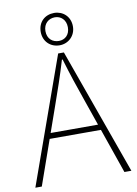

<svg xmlns="http://www.w3.org/2000/svg" viewBox="-102 -1022 778 1087"><g transform="rotate(-10 287.0 -478.0)"><path d="M11 0H48L201 -435C232 -523 258 -597 285 -688H289C316 -597 341 -523 372 -435L523 0H563L303 -726H270ZM123 -258H447V-290H123ZM287 -770C337 -770 379 -808 379 -863C379 -920 337 -956 287 -956C234 -956 194 -920 194 -863C194 -808 234 -770 287 -770ZM287 -795C251 -795 221 -818 221 -863C221 -906 251 -931 287 -931C321 -931 350 -906 350 -863C350 -818 321 -795 287 -795Z"/></g></svg>

Font: Source Han Sans JP VF
Style: Regular
Weight: 250
Designer: Ryoko NISHIZUKA 西塚涼子 (kana, bopomofo & ideographs); Paul D. Hunt (Latin, Greek & Cyrillic); Sandoll Communications 산돌커뮤니
Foundry: Adobe
Version: Version 2.004;hotconv 1.0.118;makeotfexe 2.5.65603